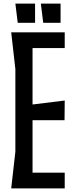

<svg xmlns="http://www.w3.org/2000/svg" viewBox="-20 -1042 420 1062"><path d="M65 -1022 78 -916H174V-1022ZM206 -1022 219 -916H315V-1022ZM42 -863 65 -660V-203L42 0H338V-87H160V-377H337L338 -486L160 -464V-776H338V-863Z"/></svg>

Font: BackOut Medium
Style: Regular
Weight: 500
Designer: Frank Adebiaye
Foundry: Velvetyne Type Foundry
Version: Version 2.000;hotconv 1.0.109;makeotfexe 2.5.65596